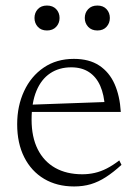

<svg xmlns="http://www.w3.org/2000/svg" viewBox="-20 -663 497 693"><path d="M246.5 -450.5Q302 -450.5 338.2 -426.5Q374.5 -402.5 393.5 -359.8Q412.5 -317 416 -259H87L86.5 -285L380 -295.5L358.5 -275.5Q356 -321 341.8 -353.2Q327.5 -385.5 301.2 -402.8Q275 -420 237 -420Q193.5 -420 161.2 -398.5Q129 -377 111.5 -335Q94 -293 94 -231Q94 -168.5 116 -124.5Q138 -80.5 179 -57.2Q220 -34 277 -34Q300.5 -34 322.2 -39Q344 -44 365.5 -55Q387 -66 410.5 -84L418.5 -68Q389 -41 362.2 -23.8Q335.5 -6.5 307.8 1.8Q280 10 247.5 10Q185.5 10 139.2 -17.5Q93 -45 67.5 -95.5Q42 -146 42 -214.5Q42 -280.5 67 -334.2Q92 -388 138 -419.2Q184 -450.5 246.5 -450.5ZM149.5 -553Q128.5 -553 116.5 -566.2Q104.5 -579.5 104.5 -598Q104.5 -617 116.5 -630Q128.5 -643 149.5 -643Q170.5 -643 182.8 -630Q195 -617 195 -598Q195 -579.5 182.8 -566.2Q170.5 -553 149.5 -553ZM331.5 -553Q310.5 -553 298.2 -566.2Q286 -579.5 286 -598Q286 -617 298.2 -630Q310.5 -643 331.5 -643Q352.5 -643 364.5 -630Q376.5 -617 376.5 -598Q376.5 -579.5 364.5 -566.2Q352.5 -553 331.5 -553Z"/></svg>

Font: Newsreader 16pt Light
Style: Regular
Weight: 300
Designer: Hugues Gentile
Foundry: Production Type
Version: Version 1.003